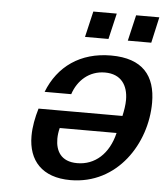

<svg xmlns="http://www.w3.org/2000/svg" viewBox="-51 -732 679 791"><g transform="rotate(5 288.5 -337.0)"><path d="M552 -580 576 -687H480L455 -580ZM375 -580 400 -687H303L278 -580ZM94 -154C94 -53 152 13 269 13C464 13 577 -166 577 -334C577 -445 523 -513 392 -513C265 -513 174 -448 132 -340H242C261 -398 308 -441 373 -441C440 -441 469 -396 469 -336C469 -315 465 -291 460 -269H113C102 -232 94 -193 94 -154ZM201 -152C201 -166 203 -182 207 -197H442C421 -109 364 -59 291 -59C223 -59 201 -103 201 -152Z"/></g></svg>

Font: Perun Medium Italic
Style: Regular
Weight: 500
Italic angle: -12°
Foundry: Copyright (c) Stefan Peev, Context Ltd, 2016
Version: Version 1.026